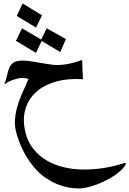

<svg xmlns="http://www.w3.org/2000/svg" viewBox="-20 -760 743 1102"><path d="M187 -601.6 76.2 -668.5 109.9 -740.2 221.2 -671.9ZM325.7 -461.4 219.2 -524.9 186.5 -456.5 71.3 -525.9 106.4 -597.7 216.3 -532.7 248 -597.7 358.4 -535.6ZM703.1 178.7Q696.3 195.8 679 213.1Q661.6 230.5 638.4 246.3Q615.2 262.2 587.6 275.9Q560.1 289.6 532.2 299.8Q504.4 310.1 478.5 315.9Q452.6 321.8 432.1 321.8Q402.8 321.8 371.3 315.7Q339.8 309.6 308.3 296.9Q276.9 284.2 247.1 264.6Q217.3 245.1 191.4 217.8Q148.4 172.4 118.2 115Q87.9 57.6 72.3 -3.4Q64 -35.6 65.7 -69.1Q67.4 -102.5 75.9 -136.2Q84.5 -169.9 98.4 -203.6Q112.3 -237.3 127.9 -270Q130.4 -276.9 133.8 -285.6Q137.2 -294.4 144 -307.1Q124 -312.5 105.5 -312.5Q96.7 -312.5 83 -309.6Q69.3 -306.6 55.2 -301.8Q41 -296.9 28.8 -290.8Q16.6 -284.7 10.7 -277.8L5.4 -281.2Q13.7 -294.9 21 -330.1Q26.4 -355.5 33.7 -371.6Q41 -387.7 52.2 -396.7Q63.5 -405.8 79.1 -409.2Q94.7 -412.6 116.2 -412.6Q124.5 -412.6 139.2 -410.6Q153.8 -408.7 171.6 -405.8Q189.5 -402.8 209 -399.7Q228.5 -396.5 246.3 -393.6Q264.2 -390.6 278.8 -388.7Q293.5 -386.7 301.8 -386.7Q339.8 -386.7 376.5 -394Q413.1 -401.4 451.2 -416L456.1 -305.2Q435.5 -306.6 417 -306.6Q340.3 -306.6 278.6 -284.7Q216.8 -262.7 177 -221.9Q137.2 -181.2 123 -123.3Q108.9 -65.4 127.9 6.8Q141.1 55.7 170.9 94Q200.7 132.3 244.1 158.7Q287.6 185.1 343 199Q398.4 212.9 462.4 212.9Q522.5 212.9 581.5 203.4Q640.6 193.8 698.7 174.3Z"/></svg>

Font: XB Khoramshahr
Style: Oblique
Weight: 400
Italic angle: 12°
Designer: Behnam
Foundry: Irmug
Version: Version 8.005 2009